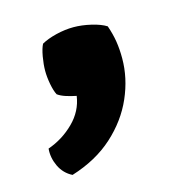

<svg xmlns="http://www.w3.org/2000/svg" viewBox="-62 -203 418 440"><g transform="rotate(-15 147.5 17.0)"><path d="M225 -127.5Q232 -107.5 235 -88.8Q238 -70 238 -48.5Q238 -1.5 218 44.2Q198 90 158.2 126Q118.5 162 59 180.5Q39 170.5 29.2 149.8Q19.5 129 21.5 108Q57 95.5 83.5 69.2Q110 43 115 8Q102.5 5.5 90.8 1.8Q79 -2 71.5 -7.5Q66.5 -17 63.2 -34.2Q60 -51.5 60 -66Q60 -81 63.2 -99.5Q66.5 -118 71.5 -127.5Q85.5 -135.5 107 -140.8Q128.5 -146 148.5 -146Q168 -146 190.2 -140.8Q212.5 -135.5 225 -127.5Z"/></g></svg>

Font: Signika
Style: Bold
Weight: 700
Designer: Anna Giedry
Foundry: Anna Giedry
Version: Version 2.001